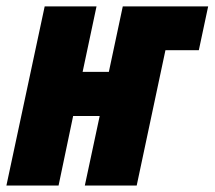

<svg xmlns="http://www.w3.org/2000/svg" viewBox="-33 -573 663 593"><path d="M-13.2 0 105 -553.2H265.1L222.2 -351.1H303.2L346.2 -553.2H609.9L581.1 -418H478L389.2 0H229L274.9 -214.8H192.9L147.9 0Z"/></svg>

Font: Open Sans Condensed ExtraBold
Style: Italic
Weight: 800
Width: 3
Italic angle: -12°
Designer: Monotype Design Team
Foundry: Monotype Imaging Inc.
Version: Version 3.003; ttfautohint (v1.8.4)